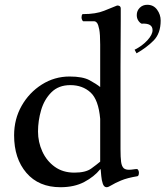

<svg xmlns="http://www.w3.org/2000/svg" viewBox="-20 -770 692 803"><path d="M484 -146Q484 -112 486.5 -93Q489 -74 498 -66Q506 -60 519 -60Q528 -60 537 -61.5Q546 -63 553 -63Q556 -63 558.5 -58Q561 -53 561 -48Q561 -35 555 -33Q512 -26 486 -15Q460 -4 446.5 4.5Q433 13 426 13Q415 13 410 -1.5Q405 -16 403.5 -34Q402 -52 401 -62H399Q374 -31 332.5 -9Q291 13 233 13Q142 13 90.5 -47Q39 -107 39 -204Q39 -272 70.5 -327.5Q102 -383 155 -416.5Q208 -450 271 -450Q326 -450 354.5 -434.5Q383 -419 399 -406V-584Q399 -627 395 -647.5Q391 -668 385.5 -674.5Q380 -681 374 -681H329Q326 -681 323.5 -686.5Q321 -692 321 -697Q321 -700 322 -705.5Q323 -711 327 -711Q381 -711 415.5 -725Q450 -739 470 -747Q485 -747 485 -735Q485 -721 485 -684.5Q485 -648 484.5 -597Q484 -546 484 -489Q484 -432 484 -376ZM399 -273Q392 -353 358.5 -383.5Q325 -414 274 -414Q225 -414 195 -384Q165 -354 152 -309.5Q139 -265 139 -220Q139 -176 157 -136.5Q175 -97 209 -72.5Q243 -48 291 -48Q338 -48 361.5 -65Q385 -82 399 -94ZM543 -562Q575 -578 596.5 -601.5Q618 -625 618 -644Q618 -674 572 -671Q564 -675 558 -684.5Q552 -694 552 -707Q552 -725 564.5 -737.5Q577 -750 596 -750Q622 -750 637 -729.5Q652 -709 652 -684Q652 -630 622 -600Q592 -570 551 -547Z"/></svg>

Font: Sedan
Style: Regular
Weight: 400
Designer: Sebastian Salazar
Foundry: Sebastian Salazar
Version: Version 1.100; ttfautohint (v1.8.4.7-5d5b)